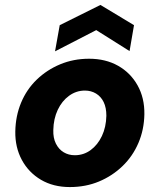

<svg xmlns="http://www.w3.org/2000/svg" viewBox="-20 -746 647 778"><path d="M263 12Q196 12 146 -17.5Q96 -47 68.5 -98Q41 -149 42 -213Q43 -276 65.5 -330Q88 -384 129 -423.5Q170 -463 224 -485.5Q278 -508 341 -508Q408 -508 458.5 -479.5Q509 -451 537.5 -400Q566 -349 565 -283Q564 -221 541 -167Q518 -113 476.5 -73Q435 -33 381 -10.5Q327 12 263 12ZM283 -117Q319 -117 347.5 -138Q376 -159 393 -195Q410 -231 411 -277Q411 -310 400 -332.5Q389 -355 369 -367Q349 -379 324 -379Q289 -379 260 -358Q231 -337 214 -301Q197 -265 196 -219Q195 -187 206.5 -164Q218 -141 238 -129Q258 -117 283 -117ZM203 -538 222 -644 387 -726 523 -644 505 -539 370 -624Z"/></svg>

Font: DM Sans 28pt Black
Style: Italic
Weight: 900
Italic angle: -10°
Version: Version 4.004;gftools[0.9.30]